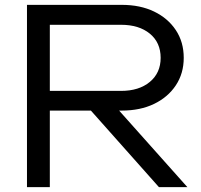

<svg xmlns="http://www.w3.org/2000/svg" viewBox="-20 -770 828 790"><path d="M156 -396H478Q552 -396 596.5 -433Q641 -470 641 -532Q641 -595 596.5 -631.5Q552 -668 478 -668H143L185 -718V0H91V-750H481Q557 -750 614 -722.5Q671 -695 703.5 -646Q736 -597 736 -532Q736 -468 703.5 -419Q671 -370 614 -342.5Q557 -315 481 -315H156ZM322 -351H438L751 0H634Z"/></svg>

Font: Unbounded Light
Style: Regular
Weight: 300
Designer: Luke Prowse, Jean-Baptiste Morizot, Fátima Lázaro, Florian Runge
Foundry: NaN
Version: Version 1.700